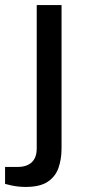

<svg xmlns="http://www.w3.org/2000/svg" viewBox="-68 -547 337 758"><path d="M33 191Q19 191 4.5 189.5Q-10 188 -23.5 185Q-37 182 -48 179V112H2Q38 112 57.5 93.5Q77 75 77 39V-527H175V39Q175 81 163 115.5Q151 150 120.5 170.5Q90 191 33 191Z"/></svg>

Font: Archivo Expanded
Style: Regular
Weight: 400
Width: 7
Designer: Hector Gatti
Foundry: Omnibus-Type
Version: Version 2.001